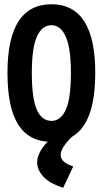

<svg xmlns="http://www.w3.org/2000/svg" viewBox="-20 -652 478 899"><path d="M221 12Q117 12 66 -67.5Q15 -147 15 -311Q15 -632 221 -632Q426 -632 426 -311Q426 -147 374.5 -67.5Q323 12 221 12ZM221 -86Q264 -86 288 -138Q312 -190 312 -312Q312 -426 288 -480Q264 -534 221 -534Q176 -534 152.5 -480Q129 -426 129 -312Q129 -190 152.5 -138Q176 -86 221 -86ZM323 127 276 227Q212 207 183 175Q154 143 154 109Q154 72 186 31Q218 -10 279 -45L319 -14Q264 40 264 73Q264 109 323 127Z"/></svg>

Font: Inconsolata SemiCondensed ExtraBold
Style: Regular
Weight: 800
Width: 4
Monospace: yes
Designer: Raph Levien, Cyreal, Brenton Simpson
Foundry: Raph Levien, Cyreal, Google
Version: Version 3.100; ttfautohint (v1.8.4.7-5d5b)